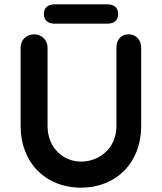

<svg xmlns="http://www.w3.org/2000/svg" viewBox="-20 -859 745 884"><path d="M516 -640V-278C516 -178 439 -115 353 -115C272 -115 199 -178 199 -278V-640C199 -675 170 -701 139 -701C101 -701 75 -675 75 -640V-278C75 -111 189 5 353 5C516 5 630 -111 630 -278V-640C630 -675 607 -701 572 -701C537 -701 516 -675 516 -640ZM474 -750C507 -750 524 -766 524 -795C524 -823 506 -839 474 -839H232C200 -839 182 -823 182 -795C182 -766 200 -750 232 -750Z"/></svg>

Font: Hotpoint
Style: Bold
Weight: 700
Designer: Andrew Paglinawan, Luciano Perondi, Riccardo Olocco
Foundry: CAST Cooperativa Anonima Servizi Tipografici
Version: Version 1.000;PS 2.1;hotconv 16.6.51;makeotf.lib2.5.65220